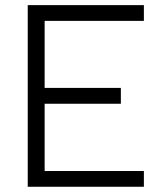

<svg xmlns="http://www.w3.org/2000/svg" viewBox="-20 -713 626 733"><path d="M85.9 0H529.3V-60.1H150.4V-316.9H441.4V-377.4H150.4V-633.3H529.3V-693.4H85.9Z"/></svg>

Font: Cascadia Code Light
Style: Regular
Weight: 300
Monospace: yes
Designer: Aaron Bell
Foundry: Saja Typeworks
Version: Version 2404.023